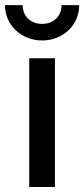

<svg xmlns="http://www.w3.org/2000/svg" viewBox="-59 -749 337 769"><path d="M58.1 -515.6V0H161.1V-515.6ZM109.9 -586.9C193.4 -586.9 258.3 -648.9 258.3 -728.5H187.5C187.5 -684.1 155.3 -653.3 109.9 -653.3C64 -653.3 31.7 -684.1 31.7 -728.5H-39.1C-39.1 -648.9 25.9 -586.9 109.9 -586.9Z"/></svg>

Font: Inteeer Medium
Style: Regular
Weight: 500
Designer: Rasmus Andersson
Foundry: rsms
Version: Version 4.001;Glyphs 3.4 (3402)